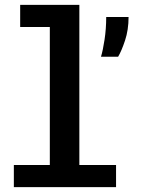

<svg xmlns="http://www.w3.org/2000/svg" viewBox="-20 -770 581 790"><path d="M37 0V-91H185V-659H63V-750H306.5V-91H457.5V0ZM395.5 -536.5Q403.5 -562.5 410.2 -607Q417 -651.5 417 -700H509Q509 -647 494.5 -603.5Q480 -560 466 -536.5Z"/></svg>

Font: Trispace Medium
Style: Regular
Weight: 500
Designer: Tyler Finck
Foundry: Etcetera Type Company
Version: Version 1.210; ttfautohint (v1.8.3)